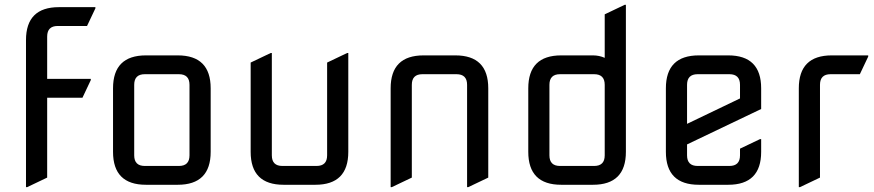

<svg xmlns="http://www.w3.org/2000/svg" viewBox="-20 -767 3629 797"><path d="M92.8 9.8H87.9V-600.6Q87.9 -737.3 224.6 -737.3H376V-732.4L341.3 -659.2H219.7Q175.8 -659.2 175.8 -615.2V-439.5H356.9V-434.6L322.3 -361.3H175.8V-29.8Z M581.1 -78.1H722.7Q766.6 -78.1 766.6 -122.1V-415Q766.6 -459 722.7 -459H581.1Q537.1 -459 537.1 -415V-122.1Q537.1 -78.1 581.1 -78.1ZM585.9 0Q449.2 0 449.2 -136.7V-400.4Q449.2 -537.1 585.9 -537.1H717.8Q854.5 -537.1 854.5 -400.4V-136.7Q854.5 0 717.8 0Z M1157.2 0Q1020.5 0 1020.5 -136.7V-507.3L1103.5 -546.9H1108.4V-122.1Q1108.4 -78.1 1152.3 -78.1H1293.9Q1337.9 -78.1 1337.9 -122.1V-507.3L1420.9 -546.9H1425.8V-136.7Q1425.8 0 1289.1 0Z M1606.4 9.8H1601.6V-400.4Q1601.6 -537.1 1738.3 -537.1H1870.1Q2006.8 -537.1 2006.8 -400.4V-29.8L1923.8 9.8H1918.9V-415Q1918.9 -459 1875 -459H1733.4Q1689.5 -459 1689.5 -415V-29.8Z M2446.3 -78.1Q2490.2 -78.1 2490.2 -122.1V-415Q2490.2 -459 2446.3 -459H2304.7Q2260.7 -459 2260.7 -415V-122.1Q2260.7 -78.1 2304.7 -78.1ZM2309.6 0Q2172.9 0 2172.9 -136.7V-400.4Q2172.9 -537.1 2309.6 -537.1H2441.4Q2467.3 -537.1 2490.2 -526.9V-707.5L2573.2 -747.1H2578.1V-136.7Q2578.1 0 2441.4 0Z M3002.9 0Q3002.9 0 2880.9 0Q2744.1 0 2744.1 -136.7V-400.4Q2744.1 -537.1 2880.9 -537.1H3002.9Q3139.6 -537.1 3139.6 -400.4V-314.5L2832 -167.5V-122.1Q2832 -78.1 2876 -78.1H3007.8Q3051.8 -78.1 3051.8 -122.1V-149.9L3134.8 -189.5H3139.6V-136.7Q3139.6 0 3002.9 0ZM2832 -252.9 3051.8 -358.4V-415Q3051.8 -459 3007.8 -459H2876Q2832 -459 2832 -415Z M3300.8 9.8H3295.9V-400.4Q3295.9 -537.1 3432.6 -537.1Q3432.6 -537.1 3584 -537.1V-532.2L3549.3 -459H3427.7Q3383.8 -459 3383.8 -415Q3383.8 -415 3383.8 -29.8Z"/></svg>

Font: Nova Square
Style: Book
Weight: 400
Designer: Wojciech Kalinowski "wmk69" (wmk69@o2.pl)
Foundry: Wojciech Kalinowski "wmk69" (wmk69@o2.pl)
Version: Version 3.1.0; 2021-05-23